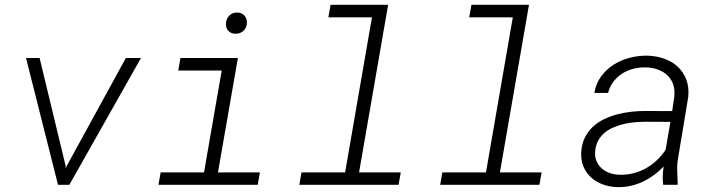

<svg xmlns="http://www.w3.org/2000/svg" viewBox="-20 -770 2975 800"><path d="M253.4 -79.1V-68.4L258.3 -79.1L504.4 -528.3H567.4L269 0H221.7L88.4 -528.3H145Z M731.9 -528.3H971.2L888.2 -51.8H1063L1053.7 0H640.1L649.4 -51.8H830.1L903.8 -476.1H722.7ZM921.4 -671.9Q922.4 -691.4 934.6 -704.3Q946.8 -717.3 966.8 -717.8Q986.3 -718.3 998 -705.6Q1009.8 -692.9 1008.8 -673.8Q1007.8 -654.8 995.1 -642.3Q982.4 -629.9 963.4 -629.4Q943.8 -628.9 932.1 -640.9Q920.4 -652.8 921.4 -671.9Z M1357.4 -750H1597.2L1476.1 -51.8H1649.9L1640.6 0H1227.1L1236.3 -51.8H1418L1529.8 -697.8H1348.1Z M1944.3 -750H2184.1L2063 -51.8H2236.8L2227.5 0H1814L1823.2 -51.8H2004.9L2116.7 -697.8H1935.1Z M2743.2 0Q2740.7 -19 2741.5 -37.8Q2742.2 -56.6 2745.1 -76.2Q2707 -36.1 2657.7 -12.7Q2608.4 10.7 2551.8 9.8Q2520 8.8 2491.9 -1.5Q2463.9 -11.7 2443.1 -30.5Q2422.4 -49.3 2411.1 -75.9Q2399.9 -102.5 2401.9 -136.2Q2403.8 -169.9 2416.5 -195.8Q2429.2 -221.7 2449.2 -240.7Q2469.2 -259.8 2495.4 -272.7Q2521.5 -285.6 2550.3 -293.2Q2579.1 -300.8 2608.9 -304.2Q2638.7 -307.6 2667 -307.6L2780.8 -307.1L2789.6 -367.7Q2792.5 -396.5 2784.7 -418.7Q2776.9 -440.9 2760.7 -456.3Q2744.6 -471.7 2721.7 -480Q2698.7 -488.3 2671.4 -489.3Q2644.5 -489.7 2619.1 -483.4Q2593.8 -477.1 2572.8 -463.6Q2551.8 -450.2 2536.1 -429.9Q2520.5 -409.7 2513.7 -382.8H2456.5Q2462.9 -421.9 2484.4 -451.2Q2505.9 -480.5 2536.1 -500Q2566.4 -519.5 2603 -529.1Q2639.6 -538.6 2676.8 -538.1Q2714.8 -537.1 2747.8 -525.4Q2780.8 -513.7 2804.2 -491.7Q2827.6 -469.7 2839.6 -438.2Q2851.6 -406.7 2847.7 -366.2L2805.2 -110.4Q2800.8 -83.5 2801.8 -58.1Q2802.7 -32.7 2803.7 -6.3L2803.2 0ZM2560.5 -42Q2590.3 -41 2618.2 -47.9Q2646 -54.7 2670.7 -68.4Q2695.3 -82 2716.3 -101.8Q2737.3 -121.6 2753.4 -146L2773.4 -262.2L2674.3 -262.7Q2653.3 -262.7 2630.1 -261Q2606.9 -259.3 2584 -254.4Q2561 -249.5 2539.6 -240.7Q2518.1 -231.9 2501.2 -218.5Q2484.4 -205.1 2473.4 -186Q2462.4 -167 2460 -141.1Q2457.5 -117.7 2465.1 -99.6Q2472.7 -81.5 2486.6 -68.8Q2500.5 -56.2 2519.8 -49.3Q2539.1 -42.5 2560.5 -42Z"/></svg>

Font: Roboto Mono Light
Style: Italic
Weight: 300
Designer: Google
Version: Version 2.000985; 2015; ttfautohint (v1.3)